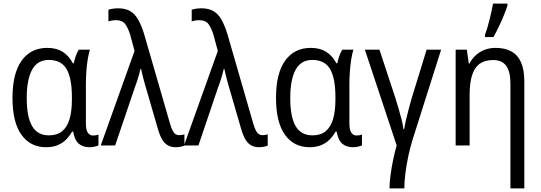

<svg xmlns="http://www.w3.org/2000/svg" viewBox="-20 -813 3023 1073"><path d="M253.4 -56.6Q298.8 -56.6 326.9 -79.3Q355 -102.1 368.4 -146.5Q381.8 -190.9 381.8 -256.3V-271Q381.8 -375 352.3 -426.5Q322.8 -478 252.4 -478Q189.5 -478 159.4 -423.3Q129.4 -368.7 129.4 -265.1Q129.4 -159.2 159.7 -107.9Q189.9 -56.6 253.4 -56.6ZM237.3 9.8Q149.9 9.8 99.9 -59.8Q49.8 -129.4 49.8 -266.1Q49.8 -403.3 101.1 -474.4Q152.3 -545.4 244.1 -545.4Q294.9 -545.4 329.8 -523.7Q364.7 -502 387.2 -459.5H392.6Q396 -478.5 403.3 -499.5Q410.6 -520.5 420.4 -535.6H482.4Q475.6 -514.2 470.5 -482.7Q465.3 -451.2 462.6 -414.6Q460 -377.9 460 -339.8V-123.5Q460 -87.4 470.7 -71.5Q481.4 -55.7 499.5 -55.7Q507.8 -55.7 516.1 -57.1Q524.4 -58.6 530.3 -61V-1Q525.9 2 517.8 4.2Q509.8 6.3 500.5 8.1Q491.2 9.8 481.9 9.8Q442.9 9.8 420.2 -9.8Q397.5 -29.3 388.7 -77.6H382.8Q368.7 -52.2 348.9 -32.5Q329.1 -12.7 301.5 -1.5Q273.9 9.8 237.3 9.8Z M543 0 731.9 -528.3 708.5 -615.7Q696.3 -656.2 679.9 -678.2Q663.6 -700.2 629.4 -700.2Q615.7 -700.2 605 -698.2Q594.2 -696.3 585.9 -693.8V-758.8Q593.3 -761.2 601.8 -762.9Q610.4 -764.6 619.9 -765.6Q629.4 -766.6 639.6 -766.6Q680.2 -766.6 707 -751.2Q733.9 -735.8 752.4 -703.1Q771 -670.4 786.6 -618.7L930.7 -120.1Q937.5 -97.7 944.3 -84Q951.2 -70.3 960.4 -64Q969.7 -57.6 981.9 -57.6Q989.7 -57.6 997.6 -59.1Q1005.4 -60.5 1010.7 -62.5V1Q1004.4 3.4 996.8 5.4Q989.3 7.3 981 8.5Q972.7 9.8 963.4 9.8Q936.5 9.8 917.7 -1Q898.9 -11.7 885.7 -34.4Q872.6 -57.1 862.3 -92.8L801.8 -301.3Q796.9 -317.4 792 -334.5Q787.1 -351.6 782.7 -368.2Q778.3 -384.8 774.7 -399.9Q771 -415 768.6 -427.7H765.1Q759.8 -403.8 751.7 -377.7Q743.7 -351.6 733.9 -325.7L623.5 0Z M1008.3 0 1197.3 -528.3 1173.8 -615.7Q1161.6 -656.2 1145.3 -678.2Q1128.9 -700.2 1094.7 -700.2Q1081.1 -700.2 1070.3 -698.2Q1059.6 -696.3 1051.3 -693.8V-758.8Q1058.6 -761.2 1067.1 -762.9Q1075.7 -764.6 1085.2 -765.6Q1094.7 -766.6 1105 -766.6Q1145.5 -766.6 1172.4 -751.2Q1199.2 -735.8 1217.8 -703.1Q1236.3 -670.4 1252 -618.7L1396 -120.1Q1402.8 -97.7 1409.7 -84Q1416.5 -70.3 1425.8 -64Q1435.1 -57.6 1447.3 -57.6Q1455.1 -57.6 1462.9 -59.1Q1470.7 -60.5 1476.1 -62.5V1Q1469.7 3.4 1462.2 5.4Q1454.6 7.3 1446.3 8.5Q1438 9.8 1428.7 9.8Q1401.9 9.8 1383.1 -1Q1364.3 -11.7 1351.1 -34.4Q1337.9 -57.1 1327.6 -92.8L1267.1 -301.3Q1262.2 -317.4 1257.3 -334.5Q1252.4 -351.6 1248 -368.2Q1243.7 -384.8 1240 -399.9Q1236.3 -415 1233.9 -427.7H1230.5Q1225.1 -403.8 1217 -377.7Q1209 -351.6 1199.2 -325.7L1088.9 0Z M1726.1 -56.6Q1771.5 -56.6 1799.6 -79.3Q1827.6 -102.1 1841.1 -146.5Q1854.5 -190.9 1854.5 -256.3V-271Q1854.5 -375 1825 -426.5Q1795.4 -478 1725.1 -478Q1662.1 -478 1632.1 -423.3Q1602.1 -368.7 1602.1 -265.1Q1602.1 -159.2 1632.3 -107.9Q1662.6 -56.6 1726.1 -56.6ZM1710 9.8Q1622.6 9.8 1572.5 -59.8Q1522.5 -129.4 1522.5 -266.1Q1522.5 -403.3 1573.7 -474.4Q1625 -545.4 1716.8 -545.4Q1767.6 -545.4 1802.5 -523.7Q1837.4 -502 1859.9 -459.5H1865.2Q1868.7 -478.5 1876 -499.5Q1883.3 -520.5 1893.1 -535.6H1955.1Q1948.2 -514.2 1943.1 -482.7Q1938 -451.2 1935.3 -414.6Q1932.6 -377.9 1932.6 -339.8V-123.5Q1932.6 -87.4 1943.4 -71.5Q1954.1 -55.7 1972.2 -55.7Q1980.5 -55.7 1988.8 -57.1Q1997.1 -58.6 2002.9 -61V-1Q1998.5 2 1990.5 4.2Q1982.4 6.3 1973.1 8.1Q1963.9 9.8 1954.6 9.8Q1915.5 9.8 1892.8 -9.8Q1870.1 -29.3 1861.3 -77.6H1855.5Q1841.3 -52.2 1821.5 -32.5Q1801.8 -12.7 1774.2 -1.5Q1746.6 9.8 1710 9.8Z M2445.3 -535.6 2283.2 -24.4Q2270.5 17.6 2260.7 64.9Q2251 112.3 2245.4 157.5Q2239.7 202.6 2239.7 239.7H2156.7Q2156.7 210 2162.4 167Q2168 124 2177.2 79.6Q2186.5 35.2 2196.8 -0.5L2019 -535.6H2100.6L2189 -267.1Q2198.2 -236.8 2207.8 -205.1Q2217.3 -173.3 2224.6 -143.8Q2231.9 -114.3 2234.9 -90.8H2238.8Q2242.2 -113.8 2249 -143.1Q2255.9 -172.4 2264.2 -204.1Q2272.5 -235.8 2280.8 -264.6L2364.3 -535.6Z M2749.5 -545.4Q2802.2 -545.4 2838.1 -525.4Q2874 -505.4 2892.1 -463.9Q2910.2 -422.4 2910.2 -356.9V239.7H2832.5V-346.7Q2832.5 -412.6 2809.1 -445.1Q2785.6 -477.5 2735.8 -477.5Q2689.5 -477.5 2660.4 -456.3Q2631.3 -435.1 2617.9 -391.6Q2604.5 -348.1 2604.5 -281.7V0H2526.4V-535.6H2588.9L2599.6 -458.5H2604Q2618.2 -485.8 2640.1 -505.4Q2662.1 -524.9 2689.9 -535.2Q2717.8 -545.4 2749.5 -545.4ZM2690.4 -606V-618.7Q2696.3 -633.8 2703.1 -656.5Q2710 -679.2 2716.3 -704.8Q2722.7 -730.5 2727.8 -753.9Q2732.9 -777.3 2735.4 -793H2815.9V-782.2Q2808.6 -758.8 2795.9 -727.5Q2783.2 -696.3 2767.8 -664.3Q2752.4 -632.3 2737.8 -606Z"/></svg>

Font: Open Sans SemiCondensed
Style: Regular
Weight: 400
Width: 4
Designer: Monotype Design Team
Foundry: Monotype Imaging Inc.
Version: Version 3.000